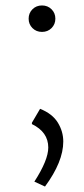

<svg xmlns="http://www.w3.org/2000/svg" viewBox="-20 -586 308 704"><path d="M183 -517.5Q183 -497 169 -483Q155 -469 134 -469Q113 -469 99 -483Q85 -497 85 -517.5Q85 -538 99 -552Q113 -566 134 -566Q155 -566 169 -552Q183 -538 183 -517.5ZM212 -67Q212 7 145 98L106 80Q157 1 157 -45Q157 -102 97 -131V-136L127 -187Q172 -169 192 -136.5Q212 -104 212 -67Z"/></svg>

Font: Halant
Style: Regular
Weight: 400
Designer: Hitesh Malaviya (Devanagari), Satya Rajpurohit (Latin)
Foundry: Indian Type Foundry
Version: Version 1.101;PS 1.0;hotconv 1.0.78;makeotf.lib2.5.61930; tt